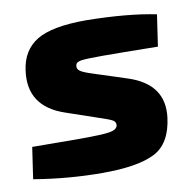

<svg xmlns="http://www.w3.org/2000/svg" viewBox="-64 -577 667 654"><g transform="rotate(-10 269.0 -250.0)"><path d="M260 -176 149 -214Q25 -256 42 -378Q51 -447 103.5 -479Q156 -511 275 -511Q419 -509 516 -489L500 -380Q370 -382 307 -382Q250 -382 233 -379Q216 -376 215 -364Q213 -353 223.5 -345.5Q234 -338 266 -328L380 -291Q504 -251 490 -137Q479 -48 420.5 -18.5Q362 11 241 11Q123 11 3 -9L19 -118Q30 -118 90 -117.5Q150 -117 182 -117Q262 -117 287.5 -121.5Q313 -126 315 -141Q316 -152 306.5 -158Q297 -164 260 -176Z"/></g></svg>

Font: Ezarion Extra Bold
Style: Italic
Weight: 800
Italic angle: -8°
Designer: Natanael Gama
Version: Version 1.001;PS 001.001;hotconv 1.0.70;makeotf.lib2.5.58329